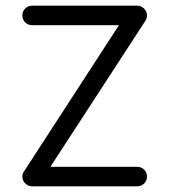

<svg xmlns="http://www.w3.org/2000/svg" viewBox="-20 -660 600 678"><path d="M94 -640Q464 -640 464 -640Q478 -640 488.5 -630Q499 -620 499 -605Q499 -595 493 -586L158 -71H464Q479 -71 489 -61Q499 -51 499 -36.5Q499 -22 489 -12Q479 -2 464 -2Q94 -2 94 -2Q80 -2 69.5 -12Q59 -22 59 -36Q59 -47 65 -55L400 -571H94Q79 -571 69 -581Q59 -591 59 -605.5Q59 -620 69 -630Q79 -640 94 -640Z"/></svg>

Font: Brass Mono
Style: Regular
Weight: 400
Monospace: yes
Version: Version 1.100; ttfautohint (v1.8.3) -l 8 -r 50 -G 200 -x 14 